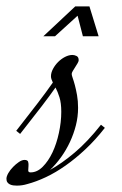

<svg xmlns="http://www.w3.org/2000/svg" viewBox="-111 -582 381 602"><path d="M-90.8 -21.5Q-90.8 -28.8 -85 -39.1Q-79.1 -49.3 -70.3 -58.3Q-61.5 -67.4 -51.8 -74Q-42 -80.6 -34.2 -80.6Q-24.4 -80.6 -22.7 -74.5Q-21 -68.4 -21.7 -61Q-22.5 -53.7 -22.5 -47.6Q-22.5 -41.5 -15.1 -41.5Q5.4 -41.5 22.9 -59.1Q40.5 -76.7 53.5 -104Q66.4 -131.3 73.7 -165.3Q81.1 -199.2 81.1 -231.4Q81.1 -259.3 75.4 -277.1Q69.8 -294.9 63 -307.6Q46.4 -283.7 19.8 -249Q-6.8 -214.4 -47.9 -162.1L-60.1 -171.9Q-21 -221.7 6.8 -258.1Q34.7 -294.4 54.7 -323.2Q52.2 -328.6 50.5 -333.3Q48.8 -337.9 48.8 -342.8Q48.8 -354 55.2 -366Q61.5 -377.9 71.3 -387.7Q81.1 -397.5 93 -403.6Q105 -409.7 116.2 -409.7Q122.1 -409.7 128.9 -406.5Q135.7 -403.3 135.7 -393.1Q135.7 -389.6 132.3 -383.8Q128.9 -377.9 124.8 -371.6Q120.6 -365.2 117.2 -359.4Q113.8 -353.5 113.8 -350.1Q113.8 -346.2 116.9 -337.4Q120.1 -328.6 123.8 -314.9Q127.4 -301.3 130.6 -283.4Q133.8 -265.6 133.8 -243.7Q133.8 -216.3 127 -189.2Q120.1 -162.1 108.4 -137Q96.7 -111.8 80.6 -89.4Q64.5 -66.9 45.9 -49.3Q82.5 -69.3 123 -103.5Q163.6 -137.7 205.6 -190.9L217.8 -181.2Q188.5 -143.6 157.2 -114.3Q126 -85 94.7 -63Q63.5 -41 33 -26.6Q2.4 -12.2 -25.4 -4.9Q-33.7 -2.4 -41.7 -1.2Q-49.8 0 -58.1 0Q-63.5 0 -69.3 -0.7Q-75.2 -1.5 -80.1 -3.9Q-85 -6.3 -87.9 -10.5Q-90.8 -14.6 -90.8 -21.5ZM148.9 -468.3 132.3 -532.7 61.5 -468.3H24.9L125 -562H169.4L198.2 -468.3Z"/></svg>

Font: Dynalight
Style: Regular
Weight: 400
Version: Version 1.000